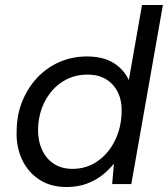

<svg xmlns="http://www.w3.org/2000/svg" viewBox="-20 -740 675 772"><path d="M247 12Q183 12 137 -18.5Q91 -49 67.5 -101Q44 -153 47 -216Q48 -281 70.5 -335Q93 -389 131 -429Q169 -469 220 -491Q271 -513 329 -513Q395 -513 436.5 -487Q478 -461 498 -418L551 -720H635L508 0H431L438 -82Q419 -58 392 -36.5Q365 -15 329 -1.5Q293 12 247 12ZM271 -61Q327 -61 371 -91Q415 -121 441 -172.5Q467 -224 469 -287Q471 -333 454.5 -367.5Q438 -402 407 -421Q376 -440 332 -440Q276 -440 232 -412Q188 -384 161.5 -334.5Q135 -285 133 -222Q132 -176 148.5 -139Q165 -102 196.5 -81.5Q228 -61 271 -61Z"/></svg>

Font: DM Sans 18pt
Style: Italic
Weight: 400
Italic angle: -10°
Designer: Colophon Foundry, Jonny Pinhorn
Foundry: Colophon Foundry
Version: Version 4.004;gftools[0.9.30]